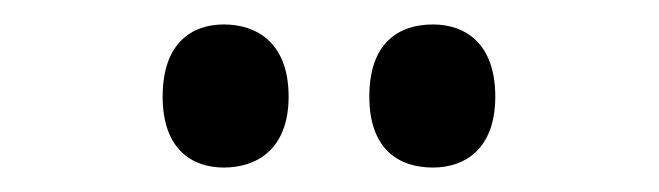

<svg xmlns="http://www.w3.org/2000/svg" viewBox="-20 -769 539 157"><path d="M334 -632C360 -632 385 -647 385 -690C385 -734 360 -749 334 -749C306 -749 282 -734 282 -690C282 -647 306 -632 334 -632ZM163 -632C190 -632 216 -647 216 -690C216 -734 190 -749 163 -749C137 -749 113 -734 113 -690C113 -647 137 -632 163 -632Z"/></svg>

Font: Noto Serif Condensed Semi
Style: Regular
Weight: 600
Width: 3
Designer: Monotype Design Team
Foundry: Monotype Imaging Inc.
Version: Version 1.002